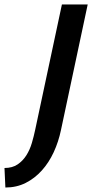

<svg xmlns="http://www.w3.org/2000/svg" viewBox="-105 -680 416 856"><path d="M167 -101Q156 -48 134.5 -1.5Q113 45 81.5 80Q50 115 9.5 135.5Q-31 156 -81 156L-85 69Q-50 69 -26.5 53Q-3 37 12.5 12.5Q28 -12 37 -42.5Q46 -73 52 -102L171 -660H286Z"/></svg>

Font: Quattrocento Sans
Style: Bold Italic
Weight: 700
Designer: Pablo Impallari
Foundry: Pablo Impallari, Igino Marini, Brenda Gallo
Version: Version 2.000